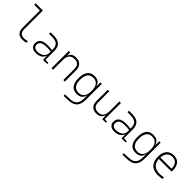

<svg xmlns="http://www.w3.org/2000/svg" viewBox="317 -2276 4055 4055"><g transform="rotate(45 2344.0 -249.0)"><path d="M404.3 9.8C443.4 9.8 475.6 5.4 512.7 -5.9L507.3 -49.3C466.8 -39.6 437 -35.2 409.2 -35.2C319.3 -35.2 274.9 -80.1 274.9 -170.9V-732.4H59.6V-688.5H229V-170.9C229 -50.3 287.1 9.8 404.3 9.8Z M1014.6 4.9 1139.6 0V-30.8L1050.3 -37.1V-291.5C1050.3 -449.7 978.5 -518.6 810.5 -521L717.8 -522.5L708 -477.5L810.5 -476.1C945.8 -474.1 1003.4 -421.9 1003.4 -297.9V-276.9C967.3 -283.2 918.9 -286.1 868.2 -286.1C718.8 -286.1 644.5 -232.4 644.5 -124C644.5 -39.1 702.6 9.8 804.7 9.8C908.7 9.8 989.7 -41 1003.9 -109.4H1009.8ZM1003.4 -236.8V-181.2C1003.4 -98.1 918 -35.2 804.7 -35.2C732.9 -35.2 691.4 -68.4 691.4 -127.4C691.4 -205.1 749 -243.7 865.7 -243.7C910.2 -243.7 962.4 -243.7 1003.4 -236.8Z M1618.2 0H1664.1V-336.9C1664.1 -458 1595.2 -527.3 1475.1 -527.3C1387.2 -527.3 1334.5 -493.2 1315.4 -423.8H1311L1307.6 -517.6H1265.6V0H1311.5V-293C1311.5 -419.9 1368.2 -482.4 1479.5 -482.4C1566.9 -482.4 1618.2 -430.7 1618.2 -338.9Z M1858.4 233.4 1998 228.5C2173.3 222.2 2250 138.7 2250 -45.9V-517.6H2209L2204.1 -401.4H2200.2C2184.1 -484.4 2124 -527.3 2025.9 -527.3C1888.2 -527.3 1816.4 -433.6 1816.4 -253.9C1816.4 -80.6 1887.2 9.8 2022.9 9.8C2127.9 9.8 2183.1 -40.5 2199.7 -122.1H2204.1V-30.3C2204.1 108.9 2144 179.2 2007.8 184.6L1856.4 190.4ZM2204.1 -261.2V-255.9C2204.1 -110.8 2145.5 -35.2 2032.7 -35.2C1921.4 -35.2 1863.3 -110.4 1863.3 -253.9C1863.3 -404.3 1920.9 -482.4 2031.7 -482.4C2145 -482.4 2204.1 -406.7 2204.1 -261.2Z M2610.4 9.8C2693.4 9.8 2752.4 -30.3 2772.5 -99.6H2780.3L2784.2 4.9L2892.6 0V-30.8L2821.3 -35.6V-517.6H2775.4V-239.3C2775.4 -91.8 2720.7 -35.2 2615.2 -35.2C2525.4 -35.2 2472.7 -85.4 2472.7 -175.8V-517.6H2426.8V-175.8C2426.8 -57.6 2493.2 9.8 2610.4 9.8Z M3358.4 4.9 3483.4 0V-30.8L3394 -37.1V-291.5C3394 -449.7 3322.3 -518.6 3154.3 -521L3061.5 -522.5L3051.8 -477.5L3154.3 -476.1C3289.6 -474.1 3347.2 -421.9 3347.2 -297.9V-276.9C3311 -283.2 3262.7 -286.1 3211.9 -286.1C3062.5 -286.1 2988.3 -232.4 2988.3 -124C2988.3 -39.1 3046.4 9.8 3148.4 9.8C3252.4 9.8 3333.5 -41 3347.7 -109.4H3353.5ZM3347.2 -236.8V-181.2C3347.2 -98.1 3261.7 -35.2 3148.4 -35.2C3076.7 -35.2 3035.2 -68.4 3035.2 -127.4C3035.2 -205.1 3092.8 -243.7 3209.5 -243.7C3253.9 -243.7 3306.2 -243.7 3347.2 -236.8Z M3616.2 233.4 3755.9 228.5C3931.2 222.2 4007.8 138.7 4007.8 -45.9V-517.6H3966.8L3961.9 -401.4H3958C3941.9 -484.4 3881.8 -527.3 3783.7 -527.3C3646 -527.3 3574.2 -433.6 3574.2 -253.9C3574.2 -80.6 3645 9.8 3780.8 9.8C3885.7 9.8 3940.9 -40.5 3957.5 -122.1H3961.9V-30.3C3961.9 108.9 3901.9 179.2 3765.6 184.6L3614.3 190.4ZM3961.9 -261.2V-255.9C3961.9 -110.8 3903.3 -35.2 3790.5 -35.2C3679.2 -35.2 3621.1 -110.4 3621.1 -253.9C3621.1 -404.3 3678.7 -482.4 3789.6 -482.4C3902.8 -482.4 3961.9 -406.7 3961.9 -261.2Z M4439.9 9.8C4490.2 9.8 4542 4.4 4579.1 -3.9L4571.8 -48.8C4533.7 -40 4488.3 -35.2 4451.7 -35.2C4311.5 -35.2 4228.5 -113.3 4222.2 -248H4601.6C4603.5 -258.3 4604.5 -274.4 4604.5 -291C4604.5 -440.4 4528.3 -527.3 4397 -527.3C4255.9 -527.3 4174.8 -432.1 4174.8 -265.6C4174.8 -90.8 4271.5 9.8 4439.9 9.8ZM4222.7 -292C4230.5 -413.1 4293.9 -482.4 4397.9 -482.4C4499.5 -482.4 4557.6 -413.1 4557.6 -292Z"/></g></svg>

Font: Cascadia Mono PL ExtraLight
Style: Regular
Weight: 200
Monospace: yes
Designer: Aaron Bell
Foundry: Saja Typeworks
Version: Version 2404.023